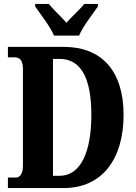

<svg xmlns="http://www.w3.org/2000/svg" viewBox="-20 -951 689 971"><path d="M253 -771H380C398 -816 449 -880 475 -918V-931H406C386 -905 341 -865 316 -836C291 -865 247 -905 227 -931H158V-918C184 -880 235 -816 253 -771ZM20 0H302C500 0 605 -151 605 -370C605 -597 490 -714 302 -714H20V-661H53C79 -661 96 -647 96 -602V-114C96 -73 82 -53 59 -53H20ZM282 -62H248V-653H282C386 -653 442 -562 442 -370C442 -179 386 -62 282 -62Z"/></svg>

Font: Noto Serif Lao ExtraCondensed ExtraBold
Style: Regular
Weight: 800
Width: 2
Designer: Monotype Design Team
Foundry: Monotype Imaging Inc.
Version: Version 2.003